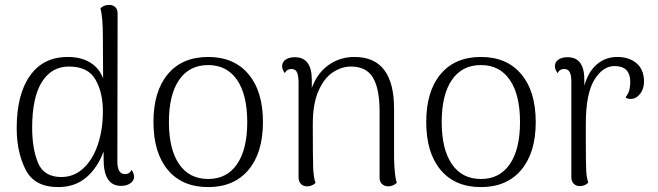

<svg xmlns="http://www.w3.org/2000/svg" viewBox="-20 -749 2679 782"><path d="M526 -29Q526 -13 511 -2.5Q496 8 473 8Q402 8 402 -100V-132Q377 -65 331 -26Q285 13 217 13Q120 13 84 -58.5Q48 -130 48 -227Q48 -364 102 -440.5Q156 -517 256 -517Q310 -517 347 -494.5Q384 -472 400 -430L399 -597Q399 -681 389 -715Q403 -729 424 -729Q440 -729 449.5 -720Q459 -711 459 -694L458 -91Q458 -40 489 -40Q508 -40 516 -57Q526 -43 526 -29ZM399 -296Q399 -373 368.5 -425.5Q338 -478 261 -478Q190 -478 150.5 -415Q111 -352 111 -229Q111 -143 135 -85.5Q159 -28 230 -28Q281 -28 319.5 -63.5Q358 -99 378.5 -160Q399 -221 399 -296Z M605 -252Q605 -377 663.5 -447Q722 -517 828 -517Q933 -517 992 -447Q1051 -377 1051 -252Q1051 -127 992 -57Q933 13 828 13Q722 13 663.5 -57Q605 -127 605 -252ZM987 -252Q987 -363 945.5 -423.5Q904 -484 828 -484Q751 -484 709.5 -423.5Q668 -363 668 -252Q668 -141 709.5 -80.5Q751 -20 828 -20Q904 -20 945.5 -80.5Q987 -141 987 -252Z M1596 -4Q1580 10 1561 10Q1546 10 1536 0.5Q1526 -9 1526 -25V-301Q1525 -391 1498 -434.5Q1471 -478 1409 -478Q1372 -478 1336.5 -455Q1301 -432 1277.5 -379.5Q1254 -327 1254 -244Q1254 -106 1255.5 -66.5Q1257 -27 1265 -4Q1251 10 1231 10Q1215 10 1205.5 0Q1196 -10 1196 -27V-417Q1195 -445 1188.5 -456.5Q1182 -468 1167 -468Q1148 -468 1140 -451Q1129 -467 1129 -479Q1129 -496 1143 -506Q1157 -516 1181 -516Q1250 -516 1250 -423V-391Q1272 -451 1318 -484Q1364 -517 1424 -517Q1585 -517 1585 -306V-103Q1587 -31 1596 -4Z M1716 -252Q1716 -377 1774.5 -447Q1833 -517 1939 -517Q2044 -517 2103 -447Q2162 -377 2162 -252Q2162 -127 2103 -57Q2044 13 1939 13Q1833 13 1774.5 -57Q1716 -127 1716 -252ZM2098 -252Q2098 -363 2056.5 -423.5Q2015 -484 1939 -484Q1862 -484 1820.5 -423.5Q1779 -363 1779 -252Q1779 -141 1820.5 -80.5Q1862 -20 1939 -20Q2015 -20 2056.5 -80.5Q2098 -141 2098 -252Z M2603 -417Q2603 -388 2588 -368Q2573 -348 2553 -346H2549Q2533 -346 2528 -353Q2540 -369 2543.5 -383Q2547 -397 2547 -415Q2547 -480 2483 -480Q2435 -480 2400.5 -423.5Q2366 -367 2366 -244V-174Q2366 -87 2367.5 -56Q2369 -25 2376 -5Q2362 9 2341 9Q2326 9 2316.5 -1Q2307 -11 2307 -28V-417Q2307 -444 2300 -456Q2293 -468 2278 -468Q2259 -468 2251 -451Q2240 -467 2240 -479Q2240 -496 2254 -506Q2268 -516 2292 -516Q2362 -516 2360 -418V-400Q2376 -457 2411 -487Q2446 -517 2494 -517Q2543 -517 2573 -491Q2603 -465 2603 -417Z"/></svg>

Font: Arima Madurai Light
Style: Regular
Weight: 300
Designer: Joana Correia and Natanael Gama
Foundry: NDISCOVER
Version: Version 1.019